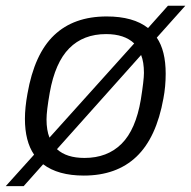

<svg xmlns="http://www.w3.org/2000/svg" viewBox="-52 -595 661 664"><path d="M-32.2 48.8 65.9 -60.1Q34.2 -106.4 34.2 -184.1Q34.2 -222.7 43 -271Q66.9 -408.2 135 -473.1Q203.1 -538.1 316.9 -538.1Q409.2 -538.1 460 -498L528.8 -575.2H588.9L490.2 -464.8Q521 -419.9 521 -339.8Q521 -295.9 513.2 -254.9Q488.8 -118.7 419.9 -53.2Q351.1 12.2 237.8 12.2Q148.9 12.2 97.2 -26.9L29.8 48.8ZM108.9 -182.1Q108.9 -144.5 119.1 -119.1L412.1 -444.8Q378.4 -477.1 314.9 -477.1Q236.3 -477.1 187.5 -428Q138.7 -378.9 120.1 -274.9Q108.9 -211.4 108.9 -182.1ZM240.2 -48.8Q319.3 -48.8 368.4 -97.7Q417.5 -146.5 435.1 -251Q445.8 -318.4 445.8 -342.8Q445.8 -380.4 436 -404.8L145 -79.1Q178.2 -48.8 240.2 -48.8Z"/></svg>

Font: Archivo Light
Style: Italic
Weight: 300
Italic angle: -10°
Designer: Hector Gatti
Foundry: Omnibus-Type
Version: Version 2.001